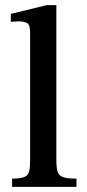

<svg xmlns="http://www.w3.org/2000/svg" viewBox="-20 -726 337 746"><path d="M277 0H27V-32Q60 -32 75 -38.5Q90 -45 93.5 -61Q97 -77 97 -104V-600Q97 -631 84.5 -637Q72 -643 53 -643Q41 -643 31.5 -642Q22 -641 22 -641V-672L161 -706H199V-104Q199 -76 203.5 -60Q208 -44 224.5 -38Q241 -32 277 -32Z"/></svg>

Font: STIX Two Text Medium
Style: Regular
Weight: 500
Designer: Ross Mills, John Hudson & Paul Hanslow, Tiro Typeworks Ltd; with prior portions MicroPress Inc., and Coen Hoffman.
Foundry: Tiro Typeworks Ltd
Version: Version 2.13 b171